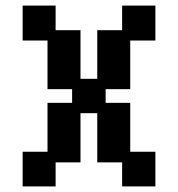

<svg xmlns="http://www.w3.org/2000/svg" viewBox="-20 -656 637 687"><path d="M61 11V-113H150V-288H238V-337H150V-511H61V-636H179V-548H268V-374H328V-548H417V-636H536V-511H446V-337H358V-288H446V-113H536V11H417V-75H328V-251H268V-75H179V11Z"/></svg>

Font: Pixelify Sans SemiBold
Style: Regular
Weight: 600
Designer: Stefie Justprince
Foundry: Typecalism Foundryline
Version: Version 1.000